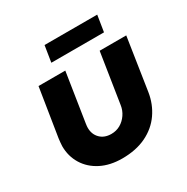

<svg xmlns="http://www.w3.org/2000/svg" viewBox="-157 -813 940 963"><g transform="rotate(-30 312.5 -332.0)"><path d="M606 -513 560 -212Q550 -147 514.5 -96Q479 -45 420 -16.5Q361 12 281 12Q211 12 159 -14.5Q107 -41 78.5 -87.5Q50 -134 50 -192Q50 -202 51.5 -214Q53 -226 54 -236L98 -513H253L209 -230Q208 -224 207.5 -218Q207 -212 207 -208Q207 -170 231 -146Q255 -122 295 -122Q324 -122 347.5 -135.5Q371 -149 387 -172.5Q403 -196 407 -224L452 -513ZM212 -582 227 -676H532L517 -582Z"/></g></svg>

Font: MuseoModerno Thin
Style: Bold Italic
Weight: 700
Italic angle: -9°
Version: Version 1.003